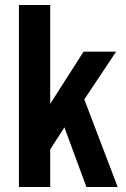

<svg xmlns="http://www.w3.org/2000/svg" viewBox="-20 -750 504 770"><path d="M181.3 -730H55.9V0H181.3V-150.6L238.3 -239.3L326.6 0H452L318.1 -351.4L445.6 -542.7H315.1L181.3 -333.4Z"/></svg>

Font: Secuela Black
Style: Regular
Weight: 900
Designer: Fernando Haro
Foundry: deFharo
Version: Version 1.704